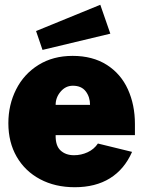

<svg xmlns="http://www.w3.org/2000/svg" viewBox="-20 -774 600 804"><path d="M290 -124Q320 -124 347 -136.5Q374 -149 390 -173L533 -138Q501 -65 440.5 -27.5Q380 10 293 10Q211 10 148 -23.5Q85 -57 50 -117.5Q15 -178 15 -258Q15 -335 47.5 -399.5Q80 -464 141 -502Q202 -540 284 -540Q368 -540 427 -502.5Q486 -465 515.5 -400Q545 -335 545 -255V-208H213Q212 -164 233.5 -144Q255 -124 290 -124ZM357 -335Q357 -368 339 -391.5Q321 -415 285 -415Q255 -415 234 -390.5Q213 -366 213 -335ZM442 -633 158 -565 131 -644 400 -754Z"/></svg>

Font: Morrison Black
Style: Regular
Weight: 900
Designer: Pablo Impallari, Rodrigo Fuenzalida (Modified by Dan O. Williams)
Version: Version 0.03;June 6, 2019;FontCreator 11.5.0.2425 64-bit; tt